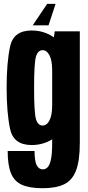

<svg xmlns="http://www.w3.org/2000/svg" viewBox="-20 -763 466 1014"><path d="M205.5 231Q136 231 95.5 212.8Q55 194.5 37.8 151.5Q20.5 108.5 20.5 34.5H162.5Q162.5 88.5 174 110Q185.5 131.5 206.5 131.5Q220.5 131.5 231.5 120.2Q242.5 109 249 79Q255.5 49 255.5 -6.5V-27Q206.5 3 147 3Q51 3 33 -83Q15 -169 15 -300Q15 -431 33 -516.5Q51 -602 147 -602Q212 -602 264.5 -566L269 -597.5H401.5V-8Q401.5 87 381 139Q360.5 191 317.2 211Q274 231 205.5 231ZM255.5 -395.5Q255 -444 241.5 -470.5Q227.5 -498 205 -498Q180.5 -498 170.2 -465Q160 -432 160 -299.5Q160 -166 170.2 -133Q180.5 -100 205 -100Q227.5 -100 241.5 -127.5Q255 -154 255.5 -203.5ZM273.5 -742.5 236.3 -629.1H152.7L229.1 -742.5Z"/></svg>

Font: Anybody Condensed Regular
Style: Bold
Weight: 700
Width: 3
Designer: Tyler Finck
Foundry: Etcetera Type Company
Version: Version 1.010; ttfautohint (v1.8.3) -l 8 -r 50 -G 200 -x 14 